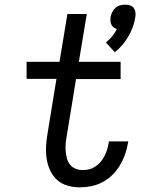

<svg xmlns="http://www.w3.org/2000/svg" viewBox="-20 -795 640 823"><path d="M472 -571 434 -613Q449 -625 461 -639.5Q473 -654 481 -671Q473 -673 467 -677.5Q461 -682 457.5 -689.5Q454 -697 453.5 -705Q453 -713 454 -722Q456 -733 461 -743Q466 -753 474.5 -761Q483 -769 494 -772Q505 -775 516 -775Q527 -775 537 -772Q547 -769 553 -761Q559 -753 560.5 -743Q562 -733 560 -722Q557 -701 549.5 -680Q542 -659 530.5 -639.5Q519 -620 504.5 -602.5Q490 -585 472 -571ZM322 8Q295 8 269 0.5Q243 -7 224.5 -24Q206 -41 195 -64.5Q184 -88 180 -114.5Q176 -141 177.5 -168.5Q179 -196 184 -224L222 -457H94V-530H235L269 -735H352L318 -530H497V-456H306L266 -212Q263 -195 261.5 -179Q260 -163 261.5 -147Q263 -131 267 -116Q271 -101 280 -89.5Q289 -78 303.5 -72Q318 -66 335 -66Q349 -66 363 -69.5Q377 -73 389.5 -81.5Q402 -90 412 -102Q422 -114 428.5 -127.5Q435 -141 439.5 -155Q444 -169 446 -183Q446 -185 446.5 -186.5Q447 -188 447 -189H530Q529 -187 529 -184.5Q529 -182 528 -180Q524 -155 515.5 -131.5Q507 -108 493.5 -85.5Q480 -63 461 -44.5Q442 -26 419 -14Q396 -2 371.5 3Q347 8 322 8Z"/></svg>

Font: Iosevka Curly Slab ExObl
Style: Regular
Weight: 400
Width: 7
Italic angle: -9°
Monospace: yes
Designer: Belleve Invis
Foundry: Belleve Invis
Version: Version 11.1.0; ttfautohint (v1.8.3)